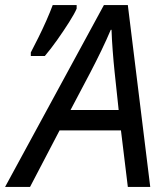

<svg xmlns="http://www.w3.org/2000/svg" viewBox="-77 -734 659 754"><path d="M-57 0 331 -714H425L513 0H425L398 -222H157L41 0ZM200 -302H389L373 -452Q369 -490 365.5 -536Q362 -582 361 -617H358Q342 -579 321 -535.5Q300 -492 277 -448ZM44 -514V-528Q57 -553 73.5 -586Q90 -619 105 -653Q120 -687 130 -714H224V-700Q216 -681 194.5 -647Q173 -613 147.5 -577Q122 -541 99 -514Z"/></svg>

Font: Noto Sans IKEA
Style: Italic
Weight: 400
Italic angle: -12°
Designer: Monotype Design Team
Foundry: Monotype Imaging Inc.
Version: Version 2.001